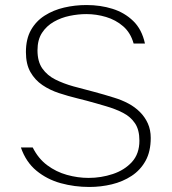

<svg xmlns="http://www.w3.org/2000/svg" viewBox="-20 -735 683 763"><path d="M335 8Q276 8 221.5 -7Q167 -22 125 -56.5Q83 -91 63 -149H110Q132 -105 167.5 -78.5Q203 -52 246 -40Q289 -28 332 -28Q382 -28 428.5 -43.5Q475 -59 504.5 -91.5Q534 -124 534 -176Q534 -219 516.5 -245Q499 -271 469 -286.5Q439 -302 401 -313Q381 -319 361.5 -324.5Q342 -330 323.5 -335Q305 -340 288 -344Q251 -353 214.5 -365Q178 -377 148.5 -397Q119 -417 101 -448.5Q83 -480 83 -528Q83 -580 103 -615.5Q123 -651 157.5 -673Q192 -695 235 -705Q278 -715 324 -715Q379 -715 427 -700Q475 -685 509.5 -651.5Q544 -618 556 -562H511Q499 -605 469.5 -630.5Q440 -656 401.5 -667.5Q363 -679 323 -679Q291 -679 257 -672Q223 -665 194 -648.5Q165 -632 147 -604.5Q129 -577 129 -535Q129 -490 148.5 -462.5Q168 -435 200 -419Q232 -403 271 -392Q313 -381 354 -370Q395 -359 433 -347Q463 -338 489.5 -324Q516 -310 536 -290Q556 -270 567.5 -244.5Q579 -219 579 -187Q579 -133 558.5 -96Q538 -59 503 -36Q468 -13 424.5 -2.5Q381 8 335 8Z"/></svg>

Font: Onest Thin
Style: Regular
Weight: 250
Designer: Dmitri Voloshin, Andrey Kudryavtsev
Foundry: Dmitri Voloshin, Andrey Kudryavtsev
Version: Version 1.000;gftools[0.9.33]